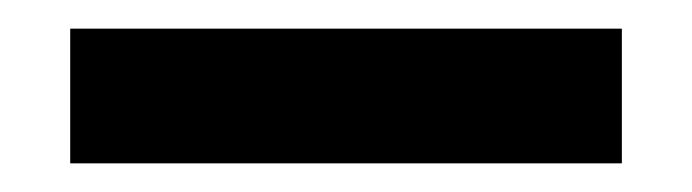

<svg xmlns="http://www.w3.org/2000/svg" viewBox="-20 -732 483 134"><path d="M29 -618V-712H414V-618Z"/></svg>

Font: M PLUS 2 SemiBold
Style: Regular
Weight: 600
Designer: Coji Morishita
Foundry: UNDERFOREST DESIGN
Version: Version 1.001